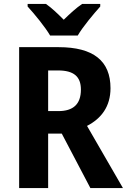

<svg xmlns="http://www.w3.org/2000/svg" viewBox="-20 -953 643 973"><path d="M234 -773H374C400 -818 455 -883 488 -920V-933H396C364 -911 337 -886 303 -853C271 -885 243 -912 213 -933H120V-920C154 -883 209 -816 234 -773ZM277 -714H77V0H224V-276H293L438 0H603L421 -315C493 -352 540 -413 540 -506C540 -644 454 -714 277 -714ZM274 -596C354 -596 390 -565 390 -499C390 -424 350 -390 276 -390H224V-596Z"/></svg>

Font: Noto Sans Lao Looped SemiCondensed
Style: Bold
Weight: 700
Width: 4
Designer: Mark Frömberg, Ben Mitchell
Foundry: The Fontpad Ltd
Version: Version 1.002